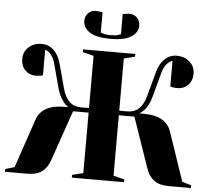

<svg xmlns="http://www.w3.org/2000/svg" viewBox="-60 -980 1144 1044"><g transform="rotate(5 512.5 -457.5)"><path d="M5 -15 55 -30 145 -295Q173 -380 295 -380H319Q316 -380 304 -390.5Q292 -401 278 -423.5Q264 -446 255 -480L220 -610Q212 -639 197 -657.5Q182 -676 165 -680V-540L152 -537Q136 -535 125 -535Q91 -535 68 -558.5Q45 -582 45 -620Q45 -659 73 -684.5Q101 -710 145 -710Q183 -710 210.5 -683Q238 -656 250 -610L285 -480Q310 -385 385 -385H430V-670L370 -685V-700H655V-685L595 -670V-385H640Q715 -385 740 -480L775 -610Q787 -656 814.5 -683Q842 -710 880 -710Q924 -710 952 -684.5Q980 -659 980 -620Q980 -582 957 -558.5Q934 -535 900 -535Q886 -535 872 -537L860 -540V-680Q843 -676 828 -657.5Q813 -639 805 -610L770 -480Q755 -425 730 -400Q719 -388 705 -380H730Q852 -380 880 -295L970 -30L1020 -15V0H900Q847 0 818 -22Q789 -44 775 -85L680 -360H595V-30L655 -15V0H370V-15L430 -30V-360H345L250 -85Q236 -44 207 -22Q178 0 125 0H5ZM363 -855Q363 -881 380 -898Q397 -915 423 -915Q425 -915 446 -912L458 -910V-800Q459 -800 472.5 -795Q486 -790 513 -790Q540 -790 553.5 -795Q567 -800 568 -800V-910L580 -912Q601 -915 603 -915Q629 -915 646 -898Q663 -881 663 -855Q663 -818 626.5 -794Q590 -770 513 -770Q436 -770 399.5 -794Q363 -818 363 -855Z"/></g></svg>

Font: Yeseva One
Style: Regular
Weight: 400
Designer: Jovanny Lemonad
Foundry: Jovanny Lemonad
Version: Version 2.000